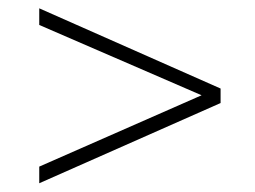

<svg xmlns="http://www.w3.org/2000/svg" viewBox="-20 -472 598 450"><path d="M464.5 -243.5 72 -413.5V-452.5L497 -264.5V-230.5L72 -42.5V-81.5L464.5 -254Z"/></svg>

Font: Newsreader 60pt
Style: Regular
Weight: 400
Designer: Hugues Gentile
Foundry: Production Type
Version: Version 1.003